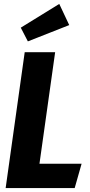

<svg xmlns="http://www.w3.org/2000/svg" viewBox="-20 -959 457 979"><path d="M282.2 -939 333 -831.1 122.1 -748 85.9 -817.9ZM261.2 -692.9 181.2 -124H396L360.8 0H8.8L106 -692.9Z"/></svg>

Font: Fira Sans Compressed
Style: Bold Italic
Weight: 700
Width: 3
Italic angle: -8°
Designer: Carrois Corporate & Edenspiekermann AG
Foundry: Carrois Corporate GbR & Edenspiekermann AG
Version: Version 4.203;PS 004.203;hotconv 1.0.88;makeotf.lib2.5.64775